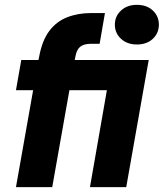

<svg xmlns="http://www.w3.org/2000/svg" viewBox="-20 -774 677 794"><path d="M46 0 117 -401H46L68 -526H139L142 -540Q154 -606 183.5 -645.5Q213 -685 257.5 -702.5Q302 -720 357 -720H414L392 -593H358Q327 -593 312 -581Q297 -569 292 -541L289 -526H595L502 0H352L422 -401H267L196 0ZM546 -590Q506 -590 480.5 -613.5Q455 -637 455 -672Q455 -707 480.5 -730.5Q506 -754 546 -754Q587 -754 612 -730.5Q637 -707 637 -672Q637 -637 612 -613.5Q587 -590 546 -590Z"/></svg>

Font: DM Sans 9pt Black
Style: Italic
Weight: 900
Italic angle: -10°
Version: Version 4.004;gftools[0.9.30]